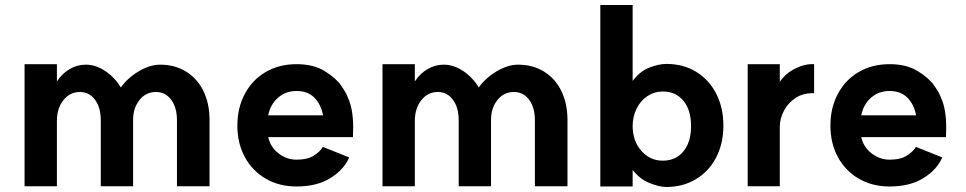

<svg xmlns="http://www.w3.org/2000/svg" viewBox="-20 -729 3854 766"><path d="M602 -362Q562 -362 536.5 -330Q511 -298 511 -251V14H382V-249Q382 -300 359 -331Q336 -362 299 -362Q259 -362 233 -329.5Q207 -297 207 -246V14H78V-473H207V-404Q228 -436 258 -453.5Q288 -471 322 -471Q363 -471 401 -445Q439 -419 462 -380Q489 -418 533.5 -444.5Q578 -471 619 -471Q678 -471 723 -443Q768 -415 792 -365Q816 -315 816 -251V14H686V-249Q686 -300 663 -331Q640 -362 602 -362Z M927 -228Q927 -299 957 -355Q987 -411 1040.5 -442Q1094 -473 1163 -473Q1231 -473 1276 -445Q1321 -417 1341.5 -387Q1362 -357 1367 -342Q1389 -296 1389 -221L1388 -182H1050Q1059 -142 1091.5 -117Q1124 -92 1163 -92Q1207 -92 1232.5 -108.5Q1258 -125 1268 -143L1373 -101Q1353 -53 1299 -19Q1245 15 1163 15Q1094 15 1040.5 -16Q987 -47 957 -102Q927 -157 927 -228ZM1163 -366Q1120 -366 1089.5 -339.5Q1059 -313 1050 -269H1269Q1260 -314 1233.5 -340Q1207 -366 1163 -366Z M2030 -362Q1990 -362 1964.5 -330Q1939 -298 1939 -251V14H1810V-249Q1810 -300 1787 -331Q1764 -362 1727 -362Q1687 -362 1661 -329.5Q1635 -297 1635 -246V14H1506V-473H1635V-404Q1656 -436 1686 -453.5Q1716 -471 1750 -471Q1791 -471 1829 -445Q1867 -419 1890 -380Q1917 -418 1961.5 -444.5Q2006 -471 2047 -471Q2106 -471 2151 -443Q2196 -415 2220 -365Q2244 -315 2244 -251V14H2114V-249Q2114 -300 2091 -331Q2068 -362 2030 -362Z M2504 -51V15H2375V-709H2504V-406Q2533 -445 2571 -459.5Q2609 -474 2639 -474Q2706 -474 2757.5 -442.5Q2809 -411 2837.5 -355Q2866 -299 2866 -228Q2866 -157 2837.5 -101.5Q2809 -46 2757 -14.5Q2705 17 2638 17Q2611 17 2572 1.5Q2533 -14 2504 -51ZM2737 -226Q2737 -290 2706.5 -327Q2676 -364 2624 -364Q2591 -364 2563.5 -346Q2536 -328 2520 -296Q2504 -264 2504 -226Q2504 -167 2538.5 -127.5Q2573 -88 2624 -88Q2676 -88 2706.5 -125Q2737 -162 2737 -226Z M2963 -473H3091V-403Q3115 -437 3153.5 -456Q3192 -475 3228 -473V-357Q3187 -359 3156 -339.5Q3125 -320 3108 -288Q3091 -256 3091 -223V14H2963Z M3293 -228Q3293 -299 3323 -355Q3353 -411 3406.5 -442Q3460 -473 3529 -473Q3597 -473 3642 -445Q3687 -417 3707.5 -387Q3728 -357 3733 -342Q3755 -296 3755 -221L3754 -182H3416Q3425 -142 3457.5 -117Q3490 -92 3529 -92Q3573 -92 3598.5 -108.5Q3624 -125 3634 -143L3739 -101Q3719 -53 3665 -19Q3611 15 3529 15Q3460 15 3406.5 -16Q3353 -47 3323 -102Q3293 -157 3293 -228ZM3529 -366Q3486 -366 3455.5 -339.5Q3425 -313 3416 -269H3635Q3626 -314 3599.5 -340Q3573 -366 3529 -366Z"/></svg>

Font: SUITE ExtraBold
Style: Regular
Weight: 800
Designer: Sun
Foundry: Sun
Version: Version 2.040